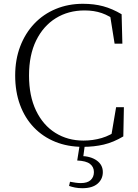

<svg xmlns="http://www.w3.org/2000/svg" viewBox="-20 -759 726 1012"><path d="M417 15Q337 15 271.5 -11.5Q206 -38 158.5 -87.5Q111 -137 85.5 -206.5Q60 -276 60 -361Q60 -445 86.5 -514.5Q113 -584 161 -634.5Q209 -685 274.5 -712Q340 -739 417 -739Q476 -739 524 -726Q572 -713 621 -684L625 -529H584L558 -692L600 -678V-643Q557 -676 516.5 -690Q476 -704 426 -704Q340 -704 274 -663Q208 -622 170.5 -545.5Q133 -469 133 -361Q133 -253 170 -176Q207 -99 272 -58.5Q337 -18 420 -18Q470 -18 516 -31.5Q562 -45 605 -77V-45L565 -35L592 -194H633L630 -40Q578 -9 527 3Q476 15 417 15ZM387 87 401 -1H428L417 81L404 63Q458 64 490 87Q522 110 522 148Q522 185 494.5 209Q467 233 414 233Q393 233 375.5 229.5Q358 226 344 221L349 199Q365 202 379 204Q393 206 406 206Q441 206 458 190Q475 174 475 148Q475 121 454.5 105Q434 89 387 87Z"/></svg>

Font: Noto Serif KR
Style: Regular
Weight: 200
Designer: Ryoko NISHIZUKA 西塚涼子 (kana & ideographs); Frank Grießhammer (Latin, Greek & Cyrillic); Wenlong ZHANG 张文龙 (bopomofo); San
Foundry: Adobe
Version: Version 2.001;hotconv 1.1.0;makeotfexe 2.6.0